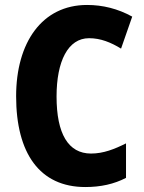

<svg xmlns="http://www.w3.org/2000/svg" viewBox="-20 -744 580 774"><path d="M339 -590C386 -590 427 -573 468 -548L513 -677C455 -709 394 -724 331 -724C149 -724 45 -572 45 -356C45 -126 140 10 324 10C386 10 440 -2 488 -27V-166C442 -143 397 -125 347 -125C255 -125 208 -205 208 -355C208 -497 254 -590 339 -590Z"/></svg>

Font: Noto Sans Khmer Condensed ExtraBold
Style: Regular
Weight: 800
Width: 3
Designer: Danh Hong and the Monotype Design Team
Foundry: Monotype Imaging Inc.
Version: Version 2.004